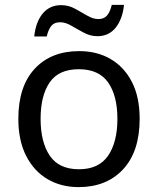

<svg xmlns="http://www.w3.org/2000/svg" viewBox="-20 -755 645 785"><path d="M551 -269Q551 -136 483.5 -63Q416 10 301 10Q230 10 174.5 -22.5Q119 -55 87 -117.5Q55 -180 55 -269Q55 -402 122 -474Q189 -546 304 -546Q377 -546 432.5 -513.5Q488 -481 519.5 -419.5Q551 -358 551 -269ZM146 -269Q146 -174 183.5 -118.5Q221 -63 303 -63Q384 -63 422 -118.5Q460 -174 460 -269Q460 -364 422 -418Q384 -472 302 -472Q220 -472 183 -418Q146 -364 146 -269ZM120 -606Q126 -665 154.5 -699.5Q183 -734 230 -734Q260 -734 286.5 -719.5Q313 -705 337 -691Q361 -677 382 -677Q405 -677 417.5 -691.5Q430 -706 437 -735H487Q481 -677 453 -642Q425 -607 378 -607Q350 -607 323.5 -621Q297 -635 272.5 -649.5Q248 -664 226 -664Q202 -664 190 -649.5Q178 -635 171 -606Z"/></svg>

Font: Noto Sans Inscriptional Pahlavi
Style: Regular
Weight: 400
Designer: Monotype Design Team
Foundry: Monotype Imaging Inc.
Version: Version 2.003; ttfautohint (v1.8.4.7-5d5b)